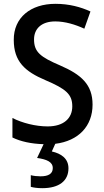

<svg xmlns="http://www.w3.org/2000/svg" viewBox="-20 -744 545 1004"><path d="M338 136C338 85 300 59 251 48L269 8C391 -7 464 -85 464 -197C464 -302 405 -354 294 -402C191 -446 158 -472 158 -538C158 -593 196 -632 269 -632C320 -632 373 -616 421 -594L453 -684C403 -707 342 -724 270 -724C140 -724 51 -652 52 -535C52 -422 111 -370 217 -325C325 -279 358 -251 358 -188C358 -126 314 -83 229 -83C166 -83 96 -101 45 -127V-25C88 -4 143 8 208 10L174 82C223 89 256 102 256 135C256 164 234 178 192 178C174 178 155 176 141 172V233C155 237 176 240 201 240C289 240 338 202 338 136Z"/></svg>

Font: Noto Sans Lao Looped SemiCondensed Medium
Style: Regular
Weight: 500
Width: 4
Designer: Mark Frömberg, Ben Mitchell
Foundry: The Fontpad Ltd
Version: Version 1.002